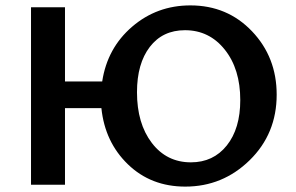

<svg xmlns="http://www.w3.org/2000/svg" viewBox="-20 -685 1097 712"><path d="M686 -665Q823 -665 914.5 -569Q1006 -473 1006 -334Q1006 -189 906 -91Q806 7 667 7Q540 7 454.5 -75.5Q369 -158 356 -284H221V0H95V-658H221V-383H359Q378 -507 470 -586Q562 -665 686 -665ZM688 -83Q771 -83 821 -145.5Q871 -208 871 -314Q871 -429 813.5 -501Q756 -573 666 -573Q583 -573 535.5 -511Q488 -449 488 -343Q488 -227 543 -155Q598 -83 688 -83Z"/></svg>

Font: EauTest
Style: Bold
Weight: 700
Designer: Christian Thalmann (Catharsis Fonts)
Version: Version 0.001;PS 000.001;hotconv 1.0.88;makeotf.lib2.5.64775